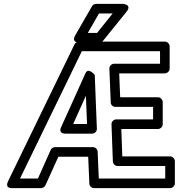

<svg xmlns="http://www.w3.org/2000/svg" viewBox="-20 -952 958 997"><path d="M838 -25H493L487 -164C486 -178 475 -188 462 -188H266C256 -188 246 -181 243 -173L177 -25H84L405 -686H811V-621H573C560 -621 547 -610 548 -595L555 -421C555 -407 566 -397 579 -397H775V-332H584C571 -332 558 -321 559 -306L566 -114C567 -100 578 -90 591 -90H838ZM863 25C874 25 888 15 888 0V-115C888 -126 878 -140 863 -140H615L610 -282H800C811 -282 825 -292 825 -307V-422C825 -433 815 -447 800 -447H604L599 -571H836C847 -571 861 -581 861 -596V-711C861 -722 851 -736 836 -736H390C381 -736 371 -731 367 -722L22 -11C3 29 44 25 44 25H193C201 25 212 19 216 10L283 -138H438L444 1C444 14 455 25 469 25ZM321 -258H458C471 -258 484 -269 483 -284L472 -563C472 -563 439 -604 424 -572L298 -293C298 -293 278 -258 321 -258ZM360 -308 426 -455 432 -308ZM494 -882H565L484 -781H436ZM480 -932C472 -932 463 -928 458 -920L371 -769C348 -729 392 -731 392 -731H496C503 -731 510 -734 515 -740L637 -891C668 -930 617 -932 617 -932Z"/></svg>

Font: Asimov
Style: NarOu
Weight: 500
Designer: Google
Version: Version 2.000980; 2014